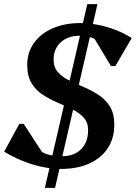

<svg xmlns="http://www.w3.org/2000/svg" viewBox="-22 -797 654 924"><path d="M194 107 398 -777H447L243 107ZM271 16Q206 16 135 -5.5Q64 -27 -2 -67L71 -201H92L190 -50L112 -71L111 -137Q140 -88 178 -66.5Q216 -45 274 -45Q334 -45 368 -78.5Q402 -112 402 -170Q402 -208 381 -231Q360 -254 326.5 -270.5Q293 -287 255.5 -303Q218 -319 184.5 -340.5Q151 -362 130 -396.5Q109 -431 109 -484Q109 -544 141 -589.5Q173 -635 231 -660.5Q289 -686 364 -686Q405 -686 449 -677.5Q493 -669 535.5 -652.5Q578 -636 612 -614L533 -479H512L420 -632L512 -610L505 -554Q477 -589 440.5 -607Q404 -625 361 -625Q305 -625 270.5 -593.5Q236 -562 236 -510Q236 -473 257 -449.5Q278 -426 311 -410Q344 -394 381.5 -378Q419 -362 452.5 -340Q486 -318 507 -284.5Q528 -251 528 -197Q528 -131 496.5 -83.5Q465 -36 407.5 -10Q350 16 271 16Z"/></svg>

Font: Platypi Light Medium
Style: Italic
Weight: 500
Italic angle: -13°
Version: Version 1.200